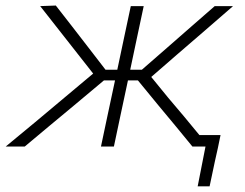

<svg xmlns="http://www.w3.org/2000/svg" viewBox="-49 -516 861 676"><path d="M-29 0Q23.5 -43 75 -86Q126 -129 177 -171.5L279 -257L226 -324.5Q161 -408 92.5 -494.5L147.5 -496.5Q176 -460 204.8 -423Q233.5 -386 262 -349L322.5 -270.5H364L364.5 -273Q377.5 -334 388.5 -386.5Q399.5 -439 411.5 -494.5H457Q445 -439 434 -386.5Q423 -334 410 -273L409.5 -270.5H450.5L540.5 -349Q582.5 -385.5 624.5 -422.5Q666 -459 707 -494.5H771.5Q722 -451.5 673 -409Q623.5 -366.5 575 -324.5L483.5 -245L543.5 -171.5L598.5 -106.5Q625.5 -73.5 653 -40.5H727.5Q722.5 -18 718 5.5Q713 28.5 707.5 52.5Q698.5 95.5 689 140H647L674.5 0H628.5Q598 -36.5 569 -72.5Q539.5 -108 509.5 -144L436.5 -233H401.5L398 -216.5Q385.5 -157.5 374.5 -106.5Q363.5 -55.5 352 0H306.5Q318 -55.5 329 -106.5Q340 -157.5 352.5 -216.5L356 -233H317L209.5 -143Q166.5 -107.5 123.5 -71.5Q80.5 -35.5 38 0Z"/></svg>

Font: Heraclito ExtraLight
Style: Italic
Weight: 200
Italic angle: -12°
Designer: Kostas Bartsokas (font) & Cristiano Sobral (main changes)
Foundry: Kostas Bartsokas (font) & Cristiano Sobral (main changes)
Version: Version 1.00;July 8, 2020;FontCreator 13.0.0.2655 64-bit